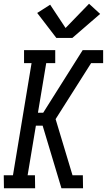

<svg xmlns="http://www.w3.org/2000/svg" viewBox="-28 -1002 569 1022"><path d="M-7 0 -8 -69H41L140 -666H100V-735H266V-666H218L174 -402H202L412 -735H521V-666H457L268 -368L358 -69H413L414 0H299L199 -333H163L119 -69H158L159 0ZM272 -800 170 -933 239 -977 321 -853 446 -982 505 -928 357 -800Z"/></svg>

Font: Iosevka QP
Style: Italic
Weight: 400
Italic angle: -9°
Designer: Belleve Invis
Foundry: Belleve Invis
Version: Version 20.0.0; ttfautohint (v1.8.4)